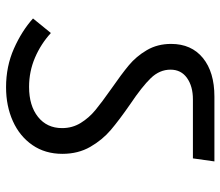

<svg xmlns="http://www.w3.org/2000/svg" viewBox="-67 -661 728 634"><g transform="rotate(90 297.0 -344.0)"><path d="M41 -89 89 -148Q125 -115 170.5 -95.5Q216 -76 267 -76Q329 -76 366 -105.5Q403 -135 403 -185Q403 -219 386 -246.5Q369 -274 343.5 -295Q318 -316 274 -347Q225 -381 195.5 -405.5Q166 -430 145.5 -465Q125 -500 125 -545Q125 -612 171.5 -650Q218 -688 299 -688H513L503 -617H308Q265 -617 237.5 -597.5Q210 -578 210 -543Q210 -507 238 -478Q266 -449 324 -410Q376 -374 409 -346Q442 -318 465 -278Q488 -238 488 -186Q488 -129 459 -87Q430 -45 380 -22.5Q330 0 268 0Q199 0 140.5 -26Q82 -52 41 -89Z"/></g></svg>

Font: FiraGO
Style: Italic
Weight: 400
Italic angle: -8°
Designer: bBox Type GmbH
Foundry: bBox Type GmbH
Version: Version 1.001